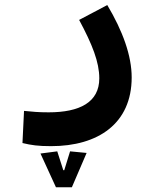

<svg xmlns="http://www.w3.org/2000/svg" viewBox="-20 -351 626 776"><path d="M186.5 239.7C376.5 239.7 512.2 148.4 512.2 -38.1C512.2 -126 476.1 -225.6 413.6 -330.6L299.8 -270.5C353 -171.4 381.3 -100.1 381.3 -34.2C381.3 62.5 301.8 103 176.8 103C132.8 103 114.3 100.6 77.1 97.2L70.8 227.1C106.9 235.8 134.3 239.7 186.5 239.7ZM206.1 405.8H270.5L330.1 267.1L263.2 260.7L239.7 336.9H235.8L211.4 260.7L143.6 269.5Z"/></svg>

Font: Cascadia Code
Style: Bold
Weight: 700
Monospace: yes
Designer: Aaron Bell
Foundry: Saja Typeworks
Version: Version 2404.023